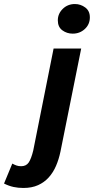

<svg xmlns="http://www.w3.org/2000/svg" viewBox="-151 -737 466 953"><path d="M149 16Q141 54 127 86.5Q113 119 91 143.5Q69 168 38 182Q7 196 -35 196Q-61 196 -84 191Q-107 186 -131 174L-90 75Q-79 81 -69 84.5Q-59 88 -46 88Q-21 88 -8.5 69.5Q4 51 14 10L115 -496H252ZM210 -570Q181 -570 158.5 -586.5Q136 -603 136 -636Q136 -669 160.5 -693Q185 -717 221 -717Q249 -717 272 -700Q295 -683 295 -651Q295 -616 270 -593Q245 -570 210 -570Z"/></svg>

Font: mr_Source Sans Pro
Style: Bold Italic
Weight: 700
Italic angle: -11°
Designer: Paul D. Hunt
Foundry: Adobe Systems Incorporated
Version: Version 1.036;July 10, 2024;FontCreator 11.5.0.2430 64-bit